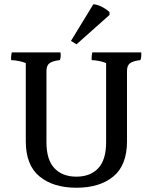

<svg xmlns="http://www.w3.org/2000/svg" viewBox="-20 -964 724 901"><path d="M494 -894 339 -756 313 -772 418 -944Q437 -943 459 -931.5Q481 -920 494 -907ZM643 -718Q643 -713 643 -703Q643 -693 639 -682Q605 -678 590.5 -667.5Q576 -657 576 -631V-301Q576 -189 512 -136Q448 -83 339 -83Q230 -83 165.5 -136Q101 -189 101 -301V-668Q72 -680 32 -682Q32 -685 32 -693.5Q32 -702 35 -718H264Q265 -712 265 -702.5Q265 -693 261 -682Q227 -678 212.5 -667.5Q198 -657 198 -631V-297Q198 -214 235.5 -174.5Q273 -135 338.5 -135Q404 -135 441 -174.5Q478 -214 478 -297V-668Q450 -680 410 -682Q410 -685 410 -693.5Q410 -702 413 -718Z"/></svg>

Font: Halant Medium
Style: Regular
Weight: 500
Designer: Hitesh Malaviya (Devanagari), Satya Rajpurohit (Latin)
Foundry: Indian Type Foundry
Version: Version 1.101;PS 1.0;hotconv 1.0.78;makeotf.lib2.5.61930; tt